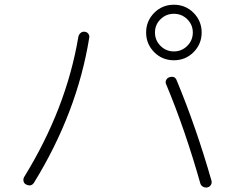

<svg xmlns="http://www.w3.org/2000/svg" viewBox="-20 -827 1040 827"><path d="M786.6 -744.1Q762.7 -767.6 729 -767.6Q695.3 -767.6 671.4 -744.1Q647.5 -720.7 647.5 -687Q647.5 -653.3 671.4 -629.4Q695.3 -605.5 729 -605.5Q762.7 -605.5 786.6 -629.4Q810.5 -653.3 810.5 -687Q810.5 -720.7 786.6 -744.1ZM814 -602.5Q779.3 -567.4 729 -567.4Q678.7 -567.4 644 -602.5Q609.4 -637.7 609.4 -687Q609.4 -736.3 644 -771.5Q678.7 -806.6 729 -806.6Q779.3 -806.6 814 -771.5Q848.6 -736.3 848.6 -687Q848.6 -637.7 814 -602.5ZM741.2 -480.5Q825.2 -278.3 890.6 -49.8Q893.6 -40 888.7 -31.2Q883.8 -22.5 874 -20Q864.3 -17.6 855 -22.5Q845.7 -27.3 842.8 -37.1Q776.4 -271.5 695.3 -464.8Q691.4 -473.6 695.8 -482.4Q700.2 -491.2 709 -494.1Q733.4 -502 741.2 -480.5ZM317.4 -668Q319.3 -677.7 326.7 -684.6Q334 -691.4 344.2 -690.4Q354.5 -689.5 360.4 -681.6Q366.2 -673.8 364.3 -664.1Q312.5 -342.8 127 -41Q115.2 -21.5 92.8 -32.2Q84 -36.1 81.5 -45.9Q79.1 -55.7 84 -64.5Q265.6 -359.4 317.4 -668Z"/></svg>

Font: Rounded Mgen+ 2m light
Style: Regular
Weight: 200
Designer: [Source Han Sans]
Ryoko NISHIZUKA  (kana & ideographs); Paul D. Hunt (Latin, Greek & Cyrillic); Wenlong ZHANG  (bopomofo
Version: Version 1.059.20150602